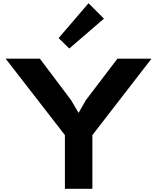

<svg xmlns="http://www.w3.org/2000/svg" viewBox="-20 -1175 978 1195"><path d="M711 -810H923L555 -334V0H384V-334L15 -810H228L423 -551L468 -474H470L514 -551ZM531 -1155 627 -1059 411 -873 345 -938Z"/></svg>

Font: Sinkin Sans 700 Bold
Style: Bold
Weight: 700
Designer: Keith Bates
Foundry: K-Type
Version: Sinkin Sans (version 1.0)  by Keith Bates   •   © 2014   www